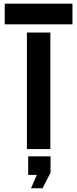

<svg xmlns="http://www.w3.org/2000/svg" viewBox="-20 -820 424 1056"><path d="M128 0V-641H257V0ZM6 -686V-800H378.5V-686ZM150.5 215.5 182.5 142H135V40H258V130L214 215.5Z"/></svg>

Font: Big Shoulders Stencil Display Thin ExtraBold
Style: Regular
Weight: 800
Version: Version 2.001